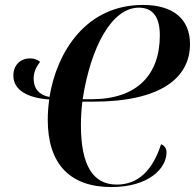

<svg xmlns="http://www.w3.org/2000/svg" viewBox="-20 -748 788 776"><path d="M559 -728C329 -729 210 -540 180 -356C139 -364 116 -389 116 -430C116 -460 129 -481 142 -498C131 -507 118 -512 102 -512C61 -512 34 -484 34 -442C34 -385 90 -352 179 -346C175 -318 173 -290 173 -264C173 -83 265 8 430 8C582 8 653 -68 653 -132C653 -151 642 -161 631 -165C597 -60 539 -2 452 -2C356 -2 307 -79 307 -243C307 -268 309 -308 313 -337H355C628 -337 748 -432 748 -570C748 -673 677 -728 559 -728ZM541 -717C597 -717 626 -680 626 -605C626 -447 535 -347 350 -347H314C347 -559 432 -717 541 -717Z"/></svg>

Font: Noto Serif Display SemiCondensed SemiBold
Style: Italic
Weight: 600
Width: 4
Italic angle: -12°
Designer: Monotype Design Team
Foundry: Monotype Imaging Inc.
Version: Version 2.009